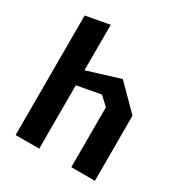

<svg xmlns="http://www.w3.org/2000/svg" viewBox="-177 -896 974 1027"><g transform="rotate(30 310.0 -382.5)"><path d="M409 -369.8 356.9 -418.5 128.3 -376.4V-458.7L411.8 -546.1L554.6 -402.2L554.9 0H409ZM65.1 -738.3 210.8 -765V0H65.1Z"/></g></svg>

Font: Monaspace Krypton Var
Style: Regular
Weight: 400
Designer: Riley Cran and the Lettermatic Team
Version: Version 1.101 (Monaspace Krypton Var)